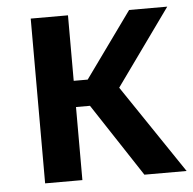

<svg xmlns="http://www.w3.org/2000/svg" viewBox="-45 -611 660 657"><g transform="rotate(-5 285.0 -283.0)"><path d="M260 -251H212V0H84V-566H212V-341H260L422 -566H553L365 -304L570 0H425Z"/></g></svg>

Font: Qnwhxotralxmqkhsjrfbfhwcoqn
Style: Regular
Weight: 500
Designer: Carrois Corporate & Edenspiekermann
Foundry: Carrois Corporate GbR & Edenspiekermann AG
Version: Version 2.001